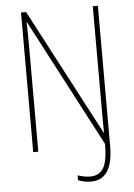

<svg xmlns="http://www.w3.org/2000/svg" viewBox="-59 -759 683 978"><g transform="rotate(-5 282.0 -269.5)"><path d="M366 175Q348 175 330 171Q312 167 301 162V137Q313 142 331 145.5Q349 149 365 149Q410 149 432 114Q454 79 454 -10L112 -662H110Q111 -635 111.5 -607.5Q112 -580 112 -538V0H86V-714H112L452 -68H454Q453 -100 453 -131.5Q453 -163 453 -189V-714H479V4Q479 175 366 175Z"/></g></svg>

Font: Noto Sans Lao Looped Condensed Thin
Style: Regular
Weight: 100
Width: 3
Designer: Mark Frömberg, Ben Mitchell
Foundry: The Fontpad Ltd
Version: Version 1.002; ttfautohint (v1.8.4.7-5d5b)